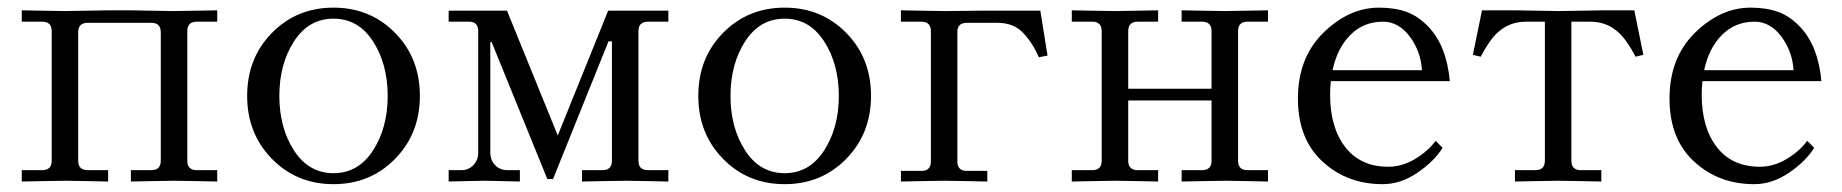

<svg xmlns="http://www.w3.org/2000/svg" viewBox="-20 -467 4749 495"><path d="M36.1 1V-28.3H88.9Q113.3 -28.3 113.3 -52.7V-386.7Q113.3 -411.1 88.9 -411.1H36.1V-440.4Q37.6 -440.4 83.5 -439.5Q129.4 -438.5 146 -438.5Q162.6 -438.5 210 -439.5Q257.3 -440.4 258.8 -440.4H317.4Q318.8 -440.4 364.7 -439.5Q410.6 -438.5 427.2 -438.5Q443.8 -438.5 491.2 -439.5Q538.6 -440.4 540 -440.4V-411.1H487.3Q462.9 -411.1 462.9 -386.7V-52.7Q462.9 -28.3 487.3 -28.3H540V1Q538.6 1 492.7 0Q446.8 -1 430.2 -1Q413.6 -1 366.2 0Q318.8 1 317.4 1V-28.3H370.1Q394.5 -28.3 394.5 -52.7V-383.8Q394.5 -408.2 370.1 -408.2H206.1Q181.6 -408.2 181.6 -383.8V-52.7Q181.6 -28.3 206.1 -28.3H258.8V1Q257.3 1 211.4 0Q165.5 -1 148.9 -1Q132.3 -1 85 0Q37.6 1 36.1 1Z M617.2 -219.7Q617.2 -317.4 681.2 -382.3Q745.1 -447.3 839.8 -447.3Q934.6 -447.3 998.5 -382.3Q1062.5 -317.4 1062.5 -219.7Q1062.5 -122.6 998.5 -57.4Q934.6 7.8 839.8 7.8Q745.1 7.8 681.2 -57.4Q617.2 -122.6 617.2 -219.7ZM738 -360.4Q700.2 -301.8 700.2 -219.7Q700.2 -137.7 738 -79.1Q775.9 -20.5 839.8 -20.5Q903.8 -20.5 941.7 -79.1Q979.5 -137.7 979.5 -219.7Q979.5 -301.8 941.7 -360.4Q903.8 -418.9 839.8 -418.9Q775.9 -418.9 738 -360.4Z M1136.7 1V-28.3H1168.9Q1188 -28.3 1200.4 -41.3Q1212.9 -54.2 1212.9 -73.2V-386.7Q1212.9 -411.1 1189.5 -411.1H1136.7V-439.5H1287.1L1418 -117.7L1547.9 -439.5H1703.1V-411.1H1650.4Q1626 -411.1 1626 -386.7V-52.7Q1626 -28.3 1650.4 -28.3H1703.1V1Q1701.7 1 1655.8 0Q1609.9 -1 1593.3 -1Q1576.7 -1 1529.3 0Q1481.9 1 1480.5 1V-28.3H1533.2Q1557.6 -28.3 1557.6 -52.7V-360.4H1548.8L1405.8 -5.4H1391.1L1247.6 -358.4H1244.1V-73.2Q1244.1 -54.2 1256.6 -41.3Q1269 -28.3 1288.1 -28.3H1320.3V1Q1318.8 1 1279.5 0Q1240.2 -1 1229 -1Q1217.8 -1 1177.7 0Q1137.7 1 1136.7 1Z M1780.3 -219.7Q1780.3 -317.4 1844.2 -382.3Q1908.2 -447.3 2002.9 -447.3Q2097.7 -447.3 2161.6 -382.3Q2225.6 -317.4 2225.6 -219.7Q2225.6 -122.6 2161.6 -57.4Q2097.7 7.8 2002.9 7.8Q1908.2 7.8 1844.2 -57.4Q1780.3 -122.6 1780.3 -219.7ZM1901.1 -360.4Q1863.3 -301.8 1863.3 -219.7Q1863.3 -137.7 1901.1 -79.1Q1939 -20.5 2002.9 -20.5Q2066.9 -20.5 2104.7 -79.1Q2142.6 -137.7 2142.6 -219.7Q2142.6 -301.8 2104.7 -360.4Q2066.9 -418.9 2002.9 -418.9Q1939 -418.9 1901.1 -360.4Z M2302.7 1V-26.4H2355.5Q2379.9 -26.4 2379.9 -50.8V-386.7Q2379.9 -411.1 2355.5 -411.1H2302.7V-440.4Q2304.2 -440.4 2351.6 -439.5Q2398.9 -438.5 2415.5 -438.5Q2432.1 -438.5 2469 -439Q2505.9 -439.5 2507.3 -439.5H2662.1L2680.7 -323.7L2658.2 -319.3Q2642.6 -356 2617.7 -382.3Q2593.3 -408.2 2551.3 -408.2H2472.7Q2448.2 -408.2 2448.2 -384.8V-50.8Q2448.2 -26.4 2472.7 -26.4H2525.4V1Q2523.9 1 2478 0Q2432.1 -1 2415.5 -1Q2398.9 -1 2351.6 0Q2304.2 1 2302.7 1Z M2743.2 1V-28.3H2795.9Q2820.3 -28.3 2820.3 -52.7V-386.7Q2820.3 -411.1 2795.9 -411.1H2743.2V-440.4Q2744.6 -440.4 2790.5 -439.5Q2836.4 -438.5 2853 -438.5Q2869.6 -438.5 2917 -439.5Q2964.4 -440.4 2965.8 -440.4V-411.1H2913.1Q2888.7 -411.1 2888.7 -386.7V-238.3H3103.5V-386.7Q3103.5 -411.1 3079.1 -411.1H3026.4V-440.4Q3027.8 -440.4 3073.7 -439.5Q3119.6 -438.5 3136.2 -438.5Q3152.8 -438.5 3200.2 -439.5Q3247.6 -440.4 3249 -440.4V-411.1H3196.3Q3171.9 -411.1 3171.9 -386.7V-52.7Q3171.9 -28.3 3196.3 -28.3H3249V1Q3247.6 1 3201.7 0Q3155.8 -1 3139.2 -1Q3122.6 -1 3075.2 0Q3027.8 1 3026.4 1V-28.3H3079.1Q3103.5 -28.3 3103.5 -52.7V-208H2888.7V-52.7Q2888.7 -28.3 2913.1 -28.3H2965.8V1Q2964.4 1 2918.5 0Q2872.6 -1 2856 -1Q2839.4 -1 2792 0Q2744.6 1 2743.2 1Z M3326.2 -212.9Q3326.2 -315.4 3388.7 -379.4Q3456.1 -447.3 3535.2 -447.3Q3576.2 -447.3 3606.4 -436.3Q3636.7 -425.3 3663.1 -397.5Q3709.5 -348.6 3717.8 -257.8H3411.1Q3409.2 -242.7 3409.2 -223.1Q3409.2 -137.7 3448.5 -87.4Q3487.8 -37.1 3559.1 -37.1Q3594.7 -37.1 3628.2 -57.1Q3661.6 -77.1 3681.2 -104L3699.2 -85.9Q3677.2 -50.8 3634 -21.5Q3590.8 7.8 3544.9 7.8Q3455.1 7.8 3393.1 -47.4Q3326.2 -106 3326.2 -212.9ZM3415.5 -286.1H3646Q3643.1 -334.5 3614.5 -372.8Q3585.9 -411.1 3545.4 -411.1Q3495.6 -411.1 3461.7 -377.2Q3427.7 -343.3 3415.5 -286.1Z M3777.3 -325.7 3800.8 -440.4H3888.7Q3890.1 -440.4 3936 -439.5Q3981.9 -438.5 3998.5 -438.5Q4015.1 -438.5 4062.5 -439.5Q4109.9 -440.4 4111.3 -440.4H4193.4L4216.8 -325.7L4196.8 -320.8Q4173.8 -364.3 4153.3 -382.8Q4123 -411.1 4080.1 -411.1H4031.2V-52.7Q4031.2 -28.3 4055.7 -28.3H4108.4V1Q4106.9 1 4061 0Q4015.1 -1 3998.5 -1Q3981.9 -1 3934.6 0Q3887.2 1 3885.7 1V-28.3H3938.5Q3962.9 -28.3 3962.9 -52.7V-411.1H3914.1Q3871.1 -411.1 3840.8 -382.8Q3820.3 -364.3 3797.4 -320.8Z M4284.2 -212.9Q4284.2 -315.4 4346.7 -379.4Q4414.1 -447.3 4493.2 -447.3Q4534.2 -447.3 4564.5 -436.3Q4594.7 -425.3 4621.1 -397.5Q4667.5 -348.6 4675.8 -257.8H4369.1Q4367.2 -242.7 4367.2 -223.1Q4367.2 -137.7 4406.5 -87.4Q4445.8 -37.1 4517.1 -37.1Q4552.7 -37.1 4586.2 -57.1Q4619.6 -77.1 4639.2 -104L4657.2 -85.9Q4635.3 -50.8 4592 -21.5Q4548.8 7.8 4502.9 7.8Q4413.1 7.8 4351.1 -47.4Q4284.2 -106 4284.2 -212.9ZM4373.5 -286.1H4604Q4601.1 -334.5 4572.5 -372.8Q4543.9 -411.1 4503.4 -411.1Q4453.6 -411.1 4419.7 -377.2Q4385.7 -343.3 4373.5 -286.1Z"/></svg>

Font: Theano Old Style
Style: Regular
Weight: 400
Designer: Alexey Kryukov
Version: Version 2.00